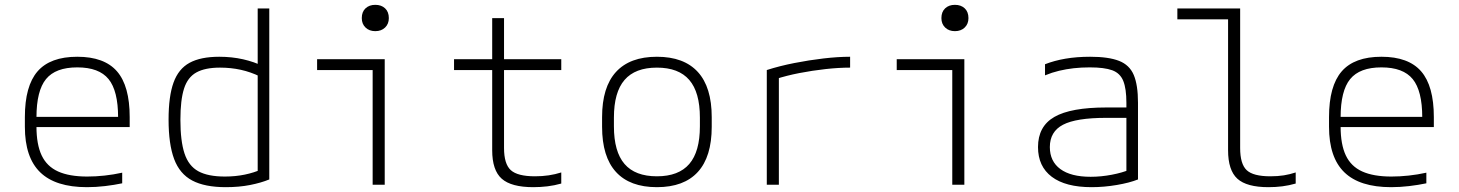

<svg xmlns="http://www.w3.org/2000/svg" viewBox="-20 -765 6040 795"><path d="M340 10Q210 10 146.5 -51.5Q83 -113 83 -240V-280Q83 -409 135.5 -469.5Q188 -530 300 -530Q412 -530 464.5 -469.5Q517 -409 517 -280V-239H109V-281H486L469 -265V-279Q469 -389 429.5 -437.5Q390 -486 300 -486Q210 -486 170.5 -437.5Q131 -389 131 -279V-241Q131 -167 152.5 -121.5Q174 -76 220.5 -55Q267 -34 341 -34Q376 -34 413 -38Q450 -42 486 -50V-6Q453 1 415 5.5Q377 10 340 10Z M915 10Q828 10 776 -17.5Q724 -45 701 -106.5Q678 -168 678 -270Q678 -366 698.5 -423Q719 -480 765 -505Q811 -530 888 -530Q940 -530 986.5 -519.5Q1033 -509 1071 -490L1057 -448Q1018 -467 977 -476Q936 -485 891 -485Q829 -485 793 -465Q757 -445 742 -398Q727 -351 727 -269Q727 -181 744 -129.5Q761 -78 801 -56Q841 -34 911 -34Q955 -34 993.5 -42Q1032 -50 1063 -64L1047 -34V-730H1095V-22Q1061 -8 1015.5 1Q970 10 915 10Z M1523 0V-475H1293V-520H1573V0ZM1534 -636Q1509 -636 1493.5 -651Q1478 -666 1478 -690Q1478 -716 1493.5 -730.5Q1509 -745 1534 -745Q1559 -745 1574.5 -730.5Q1590 -716 1590 -690Q1590 -666 1574.5 -651Q1559 -636 1534 -636Z M2188 10Q2097 10 2057.5 -25Q2018 -60 2018 -143V-475H1860V-520H2018V-690H2067V-520H2304V-475H2067V-152Q2067 -86 2095 -60.5Q2123 -35 2195 -35Q2225 -35 2252 -39Q2279 -43 2304 -51V-5Q2276 3 2247 6.5Q2218 10 2188 10Z M2700 10Q2588 10 2530.5 -53Q2473 -116 2473 -240V-280Q2473 -404 2530.5 -467Q2588 -530 2700 -530Q2812 -530 2869.5 -467Q2927 -404 2927 -280V-240Q2927 -116 2869.5 -53Q2812 10 2700 10ZM2700 -35Q2790 -35 2834 -86Q2878 -137 2878 -242V-278Q2878 -383 2834 -434Q2790 -485 2700 -485Q2610 -485 2566 -434Q2522 -383 2522 -278V-242Q2522 -137 2566 -86Q2610 -35 2700 -35Z M3155 -475Q3208 -492 3269 -504Q3330 -516 3390 -523Q3450 -530 3500 -530V-485Q3453 -485 3398.5 -479Q3344 -473 3290 -462.5Q3236 -452 3190 -437L3205 -461V0H3155Z M3923 0V-475H3693V-520H3973V0ZM3934 -636Q3909 -636 3893.5 -651Q3878 -666 3878 -690Q3878 -716 3893.5 -730.5Q3909 -745 3934 -745Q3959 -745 3974.5 -730.5Q3990 -716 3990 -690Q3990 -666 3974.5 -651Q3959 -636 3934 -636Z M4500 10Q4392 10 4335 -33Q4278 -76 4278 -156Q4278 -242 4346 -281Q4414 -320 4561 -320H4666V-277H4560Q4436 -277 4381.5 -248.5Q4327 -220 4327 -156Q4327 -97 4370.5 -65Q4414 -33 4496 -33Q4539 -33 4583.5 -41.5Q4628 -50 4658 -63L4644 -35V-339Q4644 -398 4631 -430Q4618 -462 4585.5 -474Q4553 -486 4492 -486Q4457 -486 4426 -482.5Q4395 -479 4365.5 -472Q4336 -465 4307 -453V-499Q4345 -514 4391.5 -522Q4438 -530 4494 -530Q4570 -530 4613.5 -513Q4657 -496 4674.5 -454.5Q4692 -413 4692 -340V-22Q4657 -8 4604 1Q4551 10 4500 10Z M5232 10Q5142 10 5103.5 -25Q5065 -60 5065 -143V-685H4855V-730H5115V-152Q5115 -86 5142 -60.5Q5169 -35 5240 -35Q5271 -35 5296 -39Q5321 -43 5345 -51V-5Q5317 3 5289.5 6.5Q5262 10 5232 10Z M5740 10Q5610 10 5546.5 -51.5Q5483 -113 5483 -240V-280Q5483 -409 5535.5 -469.5Q5588 -530 5700 -530Q5812 -530 5864.5 -469.5Q5917 -409 5917 -280V-239H5509V-281H5886L5869 -265V-279Q5869 -389 5829.5 -437.5Q5790 -486 5700 -486Q5610 -486 5570.5 -437.5Q5531 -389 5531 -279V-241Q5531 -167 5552.5 -121.5Q5574 -76 5620.5 -55Q5667 -34 5741 -34Q5776 -34 5813 -38Q5850 -42 5886 -50V-6Q5853 1 5815 5.5Q5777 10 5740 10Z"/></svg>

Font: M PLUS Code Latin Expanded Light
Style: Regular
Weight: 300
Width: 7
Designer: Coji Morishita
Foundry: UNDERFOREST DESIGN
Version: Version 1.002; ttfautohint (v1.8.3)